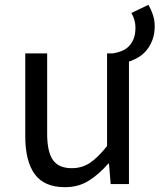

<svg xmlns="http://www.w3.org/2000/svg" viewBox="-20 -765 663 798"><path d="M597 -745Q608 -726 615.5 -703.5Q623 -681 623 -657Q623 -624 613.5 -599Q604 -574 589 -556Q574 -538 554.5 -526.5Q535 -515 516 -509V0H440L433 -85H430Q392 -41 349 -14Q306 13 250 13Q164 13 124.5 -41Q85 -95 85 -199V-543H176V-210Q176 -134 200 -100Q224 -66 278 -66Q320 -66 353 -87.5Q386 -109 425 -158V-543H449Q468 -546 485.5 -553Q503 -560 515.5 -572.5Q528 -585 535.5 -604Q543 -623 543 -651Q543 -666 538.5 -682Q534 -698 526 -711Z"/></svg>

Font: SpoqaHanSans-Regular
Style: Regular
Weight: 400
Designer: [Spoqa Han Sans] Dong-huui Kim \uAE40 \uB3D9 \uD718  Younghwa Kang \uAC15 \uC601 \uD654  [Noto Sans] Ryoko NISHIZUKA \u8
Foundry: Spoqa (http://www.spoqa-han-sans.com)
Version: Version 2.000